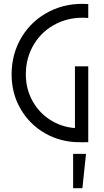

<svg xmlns="http://www.w3.org/2000/svg" viewBox="-20 -740 541 999"><path d="M40.4 -353Q40.4 -460.8 93.2 -547.7Q146 -634.6 237.6 -680.7Q329.1 -726.8 439.2 -718.7V-646.4Q349.5 -654 275.1 -617.7Q200.7 -581.3 157.6 -511Q114.4 -440.7 114.4 -353Q114.4 -275.1 151.3 -210.8Q188.1 -146.5 252.2 -109.6Q316.2 -72.7 394.4 -72.7V0Q295.4 0 214.4 -46.5Q133.4 -93 86.9 -173.5Q40.4 -254 40.4 -353ZM369.9 -2.9V-395H439.2V0Q415.3 0.5 402.2 0.1Q389 -0.3 369.9 -2.9ZM360.5 60.7H427.5L408.7 239.1H360.5Z"/></svg>

Font: Lineal Thin
Style: Regular
Weight: 200
Designer: Created by Frank Adebiaye with contributions from Anton Moglia & Ariel Martín Pérez
Created by Frank ADEBIAYE with FontF
Foundry: Velvetyne Type Foundry
Version: Version 2.000;Glyphs 3.2 (3227)